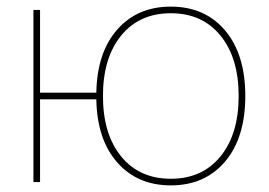

<svg xmlns="http://www.w3.org/2000/svg" viewBox="-20 -550 812 580"><path d="M346 -77.5Q401 -10 496 -10Q591 -10 646 -77.5Q701 -145 701 -260Q701 -375 646 -442.5Q591 -510 496 -510Q401 -510 346 -442.5Q291 -375 291 -260Q291 -145 346 -77.5ZM496 10Q395 10 334 -59.5Q273 -129 271 -250H101V0H81V-520H101V-270H271Q273 -391 334 -460.5Q395 -530 496 -530Q599 -530 660 -458Q721 -386 721 -260Q721 -134 660 -62Q599 10 496 10Z"/></svg>

Font: Mplus 1p Thin
Style: Regular
Weight: 250
Version: Version 1.061